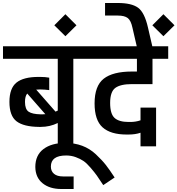

<svg xmlns="http://www.w3.org/2000/svg" viewBox="-30 -963 1186 1283"><path d="M-10 -654H565V-570H460V0H356V-141Q303 -115 242 -115H231Q128 -116 80.5 -152.5Q33 -189 33 -282Q33 -373 80 -411Q127 -449 227 -449H239Q272 -449 299 -444V-361Q265 -365 245 -365H233Q219 -365 212 -364L341 -217Q351 -221 356 -224V-570H-10ZM242 -199H253Q267 -199 273 -200L152 -338Q137 -320 137 -282Q137 -233 161.5 -216.5Q186 -200 242 -199Z M380 300Q302 300 254.5 261.5Q207 223 206 153Q206 74 260.5 33Q315 -8 407 -8Q468 -8 519 11Q570 30 611 68.5Q652 107 677 139Q702 171 736 223L660 274Q632 231 617 210Q602 189 575.5 158Q549 127 527.5 112.5Q506 98 476 87Q446 76 412 76Q310 76 310 150Q310 181 331 198.5Q352 216 391 216H462V300Z M407 -721 333 -794 407 -868 481 -794Z M852 -401Q775 -401 740.5 -375.5Q706 -350 706 -275Q706 -202 735.5 -175Q765 -148 829 -148H841Q877 -148 909 -159V-244H1013V15H909V-76Q875 -64 828 -64H816Q709 -64 655.5 -112Q602 -160 602 -272Q602 -389 663 -437Q724 -485 852 -485H885V-570H545V-654H1094V-570H989V-401Z M886 -644 855 -778Q845 -826 823.5 -842.5Q802 -859 757 -859H672V-943H757Q849 -943 892.5 -911.5Q936 -880 959 -778L990 -644ZM1062 -721 988 -794 1062 -868 1136 -794Z"/></svg>

Font: Biryani DemiBold
Style: Regular
Weight: 600
Designer: Dan Reynolds and Mathieu Réguer
Foundry: Dan Reynolds and Mathieu Réguer
Version: Version 1.003;PS 001.003;hotconv 1.0.70;makeotf.lib2.5.58329